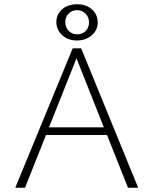

<svg xmlns="http://www.w3.org/2000/svg" viewBox="-20 -886 724 906"><path d="M344 -866Q386 -866 413.5 -842Q441 -818 441 -780Q441 -744 413 -719.5Q385 -695 343 -695Q301 -695 273.5 -720Q246 -745 246 -782Q246 -819 273.5 -842.5Q301 -866 344 -866ZM343 -838Q320 -838 304 -822Q288 -806 288 -782Q288 -757 304 -740.5Q320 -724 344 -724Q368 -724 384 -739.5Q400 -755 400 -780Q400 -805 384 -821.5Q368 -838 343 -838ZM584 0 485 -249H197L98 0H52L323 -658H363L632 0ZM211 -285H470L341 -611Z"/></svg>

Font: EauTestInfant Light
Style: Regular
Weight: 300
Designer: Christian Thalmann (Catharsis Fonts)
Version: Version 0.001;PS 000.001;hotconv 1.0.88;makeotf.lib2.5.64775